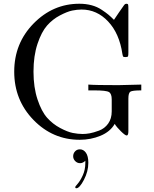

<svg xmlns="http://www.w3.org/2000/svg" viewBox="-20 -725 824 1026"><path d="M404 -705Q439 -705 469 -697Q499 -689 523 -673Q547 -657 559.5 -646.5Q572 -636 589 -619Q600 -635 616 -659Q639 -693 644 -699Q649 -705 655 -705Q663 -705 664.5 -700.5Q666 -696 666 -681V-444Q666 -428 664 -424Q662 -420 650 -420Q640 -420 638 -423Q636 -426 634 -437Q618 -546 558 -610Q498 -674 416 -674Q392 -674 365.5 -668.5Q339 -663 300 -642.5Q261 -622 231.5 -588.5Q202 -555 180.5 -491Q159 -427 159 -342Q159 -258 180.5 -193.5Q202 -129 232 -95.5Q262 -62 301.5 -41Q341 -20 369 -14.5Q397 -9 422 -9Q439 -9 459 -12.5Q479 -16 509 -27Q539 -38 558 -64.5Q577 -91 577 -130V-194Q577 -224 562.5 -233Q548 -242 484 -242H452V-273Q488 -270 613 -270Q624 -270 735 -273V-242Q687 -242 676.5 -235Q666 -228 666 -198V-24Q666 -1 657 -1Q649 -1 626 -23.5Q603 -46 593 -63Q569 -21 517 0.5Q465 22 406 22Q262 22 159 -84Q56 -190 56 -342Q56 -494 159.5 -599.5Q263 -705 404 -705ZM407 73Q426 73 439 91Q452 109 452 145Q452 191 428.5 236Q405 281 388 281Q382 281 382 274Q382 272 395.5 256.5Q409 241 422.5 211.5Q436 182 436 146V134Q423 147 408 147Q393 147 382 136Q371 125 371 110Q371 95 381 84Q391 73 407 73Z"/></svg>

Font: CMU Serif
Style: Roman
Weight: 500
Version: Version 0.7.0